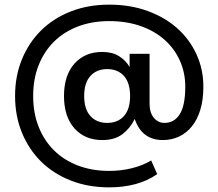

<svg xmlns="http://www.w3.org/2000/svg" viewBox="-20 -698 942 828"><path d="M421 -94Q346 -94 301 -144.5Q256 -195 256 -284Q256 -373 301 -423.5Q346 -474 421 -474Q464 -474 493 -456Q522 -438 539 -409V-466H625V-251Q625 -212 643.5 -190Q662 -168 689 -168Q732 -168 755.5 -206Q779 -244 779 -324Q779 -385 755.5 -437Q732 -489 689 -527Q646 -565 585.5 -586Q525 -607 451 -607Q377 -607 316.5 -584Q256 -561 213 -518.5Q170 -476 146.5 -416.5Q123 -357 123 -284Q123 -211 146.5 -151.5Q170 -92 213 -49.5Q256 -7 316.5 16Q377 39 451 39Q502 39 548.5 27.5Q595 16 632 -6L658 53Q616 82 564 96Q512 110 451 110Q360 110 285 80.5Q210 51 157 -1.5Q104 -54 74.5 -126Q45 -198 45 -284Q45 -370 74.5 -442Q104 -514 157 -566.5Q210 -619 285 -648.5Q360 -678 451 -678Q542 -678 617 -650.5Q692 -623 745 -575.5Q798 -528 827.5 -463.5Q857 -399 857 -324Q857 -268 844 -225Q831 -182 807.5 -153Q784 -124 752 -109Q720 -94 682 -94Q592 -94 561 -185Q541 -144 507.5 -119Q474 -94 421 -94ZM442 -168Q488 -168 514.5 -197.5Q541 -227 541 -284Q541 -341 514.5 -370.5Q488 -400 442 -400Q397 -400 370 -370.5Q343 -341 343 -284Q343 -227 370 -197.5Q397 -168 442 -168Z"/></svg>

Font: Gantari SemiBold
Style: Regular
Weight: 600
Designer: Anugrah Pasau
Foundry: Lafontype
Version: Version 1.000; ttfautohint (v1.8.4)